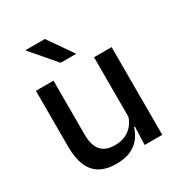

<svg xmlns="http://www.w3.org/2000/svg" viewBox="-165 -800 870 927"><g transform="rotate(-30 270.0 -336.5)"><path d="M154 -489V-187Q154 -152 163.8 -125.8Q173.5 -99.5 196 -85Q218.5 -70.5 256.5 -70.5Q292.5 -70.5 318.2 -83.5Q344 -96.5 360.5 -118.8Q377 -141 383.5 -168.5L399.5 -100.5H378.5Q370 -70 350.5 -44.5Q331 -19 298.5 -4Q266 11 218 11Q161 11 125.2 -10.8Q89.5 -32.5 72.8 -74.2Q56 -116 56 -176V-489ZM478 -489V0H380L384 -114.5L380 -120.5V-489ZM218.5 -684 313 -548V-546.5H227L110.5 -682.5V-684Z"/></g></svg>

Font: Anek Gujarati Medium Medium
Style: Regular
Weight: 500
Version: Version 1.003